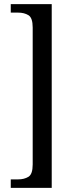

<svg xmlns="http://www.w3.org/2000/svg" viewBox="-20 -780 355 928"><path d="M32 128V87H68Q97 87 117.5 74.5Q138 62 138 15V-647Q138 -694 117.5 -706.5Q97 -719 68 -719H32V-760H230V128Z"/></svg>

Font: Noto Serif Myanmar Cond
Style: Regular
Weight: 400
Width: 3
Designer: Ben Mitchell and the Monotype Design Team
Foundry: Monotype Imaging Inc.
Version: Version 2.106; ttfautohint (v1.8.4.7-5d5b)